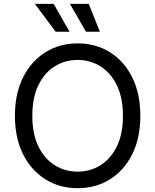

<svg xmlns="http://www.w3.org/2000/svg" viewBox="-20 -962 802 992"><path d="M381.3 10.3Q287.6 10.3 214.4 -35.6Q141.1 -81.5 99.1 -165.3Q57.1 -249 57.1 -363.3Q57.1 -478 99.1 -562Q141.1 -646 214.4 -691.9Q287.6 -737.8 381.3 -737.8Q475.1 -737.8 548.3 -691.9Q621.6 -646 663.3 -562Q705.1 -478 705.1 -363.3Q705.1 -249 663.3 -165.3Q621.6 -81.5 548.3 -35.6Q475.1 10.3 381.3 10.3ZM381.3 -75.2Q446.3 -75.2 499.3 -108.4Q552.2 -141.6 583.7 -205.8Q615.2 -270 615.2 -363.3Q615.2 -457 583.7 -521.5Q552.2 -585.9 499.3 -619.1Q446.3 -652.3 381.3 -652.3Q315.9 -652.3 262.7 -619.1Q209.5 -585.9 178.2 -521.5Q147 -457 147 -363.3Q147 -270 178.2 -205.8Q209.5 -141.6 262.7 -108.4Q315.9 -75.2 381.3 -75.2ZM424.3 -797.9 341.3 -941.9H438.5L496.1 -797.9ZM267.6 -797.9 160.2 -941.9H257.3L339.4 -797.9Z"/></svg>

Font: Inter 17pt
Style: Regular
Weight: 400
Version: Version 4.001;git-66647c0bb